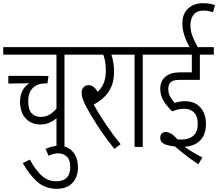

<svg xmlns="http://www.w3.org/2000/svg" viewBox="-20 -916 1361 1197"><path d="M465 -575H382V0H332V-179Q314 -163 289 -151.5Q264 -140 230 -140Q175 -140 140 -178Q105 -216 105 -284Q105 -319 119 -348.5Q133 -378 163 -397L32 -395V-443H224Q241 -443 257 -442.5Q273 -442 282 -442L276 -396H263Q214 -396 185 -368Q156 -340 156 -285Q156 -231 178 -209Q200 -187 233 -187Q263 -187 287 -200.5Q311 -214 332 -239V-575H0V-622H465Z M264 12Q282 4 302.5 -1.5Q323 -7 345 -7Q401 -7 433.5 29.5Q466 66 466 128Q466 187 432 224Q398 261 334 261Q261 261 212 217Q163 173 122 101L166 79Q202 145 240.5 179.5Q279 214 330 214Q418 214 418 126Q418 78 395 59Q372 40 345 40Q327 40 312 44Q297 48 283 55Z M732 -17 693 12Q651 -40 614.5 -93Q578 -146 551.5 -191Q525 -236 512 -262Q498 -290 493.5 -306.5Q489 -323 489 -339Q489 -358 500.5 -371.5Q512 -385 533 -385Q564 -385 589 -344Q613 -365 626.5 -397.5Q640 -430 640 -477Q640 -509 635 -534.5Q630 -560 624 -575H453V-622H761V-575H675Q681 -556 686 -528.5Q691 -501 691 -471Q691 -413 673.5 -374Q656 -335 627.5 -309Q599 -283 564 -264Q597 -204 642.5 -137Q688 -70 732 -17Z M870 -575V0H819V-575H749V-622H952V-575Z M1128 -238Q1092 -238 1054 -222Q1027 -246 1003 -282Q979 -318 979 -363Q979 -407 1006 -433Q1021 -448 1044 -456.5Q1067 -465 1113 -465H1176V-575H940V-622H1313V-575H1226V-418H1102Q1077 -418 1063.5 -414Q1050 -410 1042 -401Q1029 -387 1029 -361Q1029 -333 1042 -311.5Q1055 -290 1069 -274Q1100 -285 1134 -285Q1195 -285 1229.5 -246Q1264 -207 1264 -143Q1264 -79 1229.5 -42Q1195 -5 1130 -1Q1180 34 1242 66L1216 108Q1137 55 1071 -3Q1033 -6 1006 -17.5Q979 -29 979 -57Q979 -74 988.5 -83.5Q998 -93 1014 -93Q1029 -93 1047.5 -82Q1066 -71 1086 -47Q1098 -46 1111 -46Q1158 -46 1185.5 -70Q1213 -94 1213 -145Q1213 -190 1190.5 -214Q1168 -238 1128 -238ZM1166 -615Q1142 -657 1129.5 -695Q1117 -733 1117 -769Q1117 -830 1153 -863Q1189 -896 1244 -896Q1267 -896 1285.5 -893Q1304 -890 1321 -884L1308 -840Q1295 -844 1280.5 -847Q1266 -850 1250 -850Q1206 -850 1186.5 -823.5Q1167 -797 1167 -760Q1167 -724 1180 -690.5Q1193 -657 1217 -615Z"/></svg>

Font: Noto Sans ExtraCondensed Light
Style: Regular
Weight: 300
Width: 2
Designer: Monotype Design Team
Foundry: Monotype Imaging Inc.
Version: Version 2.013; ttfautohint (v1.8.4.7-5d5b)